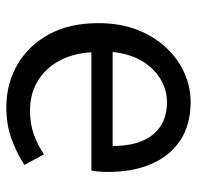

<svg xmlns="http://www.w3.org/2000/svg" viewBox="-28 -569 610 594"><g transform="rotate(90 277.0 -272.0)"><path d="M311.7 13.4Q239.5 13.4 180.4 -20.6Q121.3 -54.6 86.4 -118.2Q51.6 -181.9 51.6 -271Q51.6 -337.5 71.6 -390.1Q91.7 -442.7 126.5 -480.1Q161.4 -517.6 205 -537.2Q248.6 -556.8 295.4 -556.8Q364.6 -556.8 412.8 -525.7Q461 -494.5 486.4 -437.1Q511.9 -379.7 511.9 -301.7Q511.9 -287.4 510.9 -274.1Q510 -260.7 507.6 -249.7H141.9Q145 -192.4 168.3 -149.8Q191.7 -107.2 231.1 -83.5Q270.4 -59.8 322.3 -59.8Q361.8 -59.8 394.5 -71.2Q427.1 -82.7 457.5 -103.1L490.3 -42.5Q454.8 -19.4 411 -3Q367.2 13.4 311.7 13.4ZM140.7 -315.5H431.7Q431.7 -397.1 396.2 -440.3Q360.8 -483.6 296.5 -483.6Q258.5 -483.6 225.1 -463.9Q191.7 -444.3 169.2 -406.9Q146.7 -369.6 140.7 -315.5Z"/></g></svg>

Font: Shanggu Sans SC VF
Style: Regular
Weight: 250
Designer: GuiWonder
Version: Version 1.021